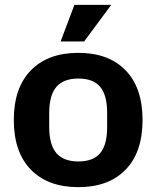

<svg xmlns="http://www.w3.org/2000/svg" viewBox="-20 -762 646 792"><path d="M303 10Q178 10 107.5 -62Q37 -134 37 -267Q37 -400 107.5 -472Q178 -544 303 -544Q428 -544 498 -472Q568 -400 568 -267Q568 -134 498 -62Q428 10 303 10ZM303.2 -96Q365 -96 393.5 -130.5Q422 -164.9 422 -238V-296Q422 -369.1 393.5 -403.5Q365 -438 303.2 -438Q242.1 -438 212.5 -403.5Q183 -369.1 183 -296V-238Q183 -164.9 212.5 -130.5Q242.1 -96 303.2 -96ZM230 -591 287 -742H439L327 -591Z"/></svg>

Font: Mozilla Text ExtraLight
Style: Regular
Weight: 200
Designer: Studio DRAMA
Foundry: Studio DRAMA
Version: Version 1.000